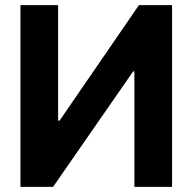

<svg xmlns="http://www.w3.org/2000/svg" viewBox="-20 -727 749 747"><path d="M206.1 -707V-257.8H211.9L520.5 -707H649.4V0H502.9V-449.2H498L186.5 0H59.6V-707Z"/></svg>

Font: Pretendard Std
Style: Bold
Weight: 700
Designer: Base glyphs from Inter by Rasmus Andersson; Hangeul glyphs from Noto Sans CJK(Source Han Sans) by Jang Soo-young and Kan
Foundry: Kil Hyung-jin
Version: Version 1.309